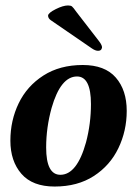

<svg xmlns="http://www.w3.org/2000/svg" viewBox="-20 -673 502 703"><path d="M18 -158Q18 -232 48.5 -295Q79 -358 139 -396.5Q199 -435 283 -435Q364 -435 404 -389Q444 -343 444 -267Q444 -194 413.5 -130.5Q383 -67 323.5 -28.5Q264 10 180 10Q99 10 58.5 -36.5Q18 -83 18 -158ZM295 -152Q313 -220 313 -292Q313 -393 262 -393Q202 -393 169 -278Q149 -206 149 -133Q149 -33 201 -33Q262 -33 295 -152ZM316 -496 166 -599Q156 -606 156 -616Q157 -626 184 -639.5Q211 -653 229 -653Q239 -653 243.5 -649.5Q248 -646 260 -629L342 -523Q356 -505 353 -497Q351 -487 339 -487Q329 -487 316 -496Z"/></svg>

Font: Unna
Style: Bold Italic
Weight: 700
Italic angle: -8.05°
Designer: Jorge de Buen Unna
Foundry: Omnibus-Type
Version: Version 2.008